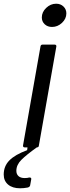

<svg xmlns="http://www.w3.org/2000/svg" viewBox="-100 -793 377 1033"><path d="M109 -9Q108 0 98 0H33Q28 0 25.5 -3Q23 -6 24 -11L118 -544Q120 -553 129 -553H194Q199 -553 201.5 -550Q204 -547 203 -542ZM125 -699Q125 -728 148.5 -750.5Q172 -773 202 -773Q226 -773 241.5 -758Q257 -743 257 -721Q257 -692 233.5 -670Q210 -648 180 -648Q156 -648 140.5 -662.5Q125 -677 125 -699ZM-80 146Q-80 101 -49.5 70Q-19 39 46 15L48 0H98Q42 40 15 67Q-12 94 -12 126Q-12 144 -0.5 154.5Q11 165 33 165Q48 165 57 162H59Q70 162 68 172L62 205Q60 213 49 216Q28 220 8 220Q-33 220 -56.5 200Q-80 180 -80 146Z"/></svg>

Font: Open Sauce Two
Style: Italic
Weight: 400
Italic angle: -10°
Designer: Alfredo Marco Pradil
Foundry: Creative Sauce Fz LLC
Version: Version 1.477